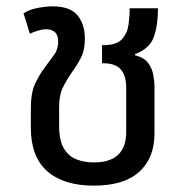

<svg xmlns="http://www.w3.org/2000/svg" viewBox="-20 -574 590 604"><path d="M275 10Q180 10 128.5 -35.5Q77 -81 77 -172V-233Q77 -283 91 -312Q105 -341 121 -362Q138 -385 150.5 -402Q163 -419 163 -443Q163 -464 152.5 -473Q142 -482 126 -482Q114 -482 100.5 -478Q87 -474 74 -468L54 -532Q72 -544 98.5 -549Q125 -554 145 -554Q201 -554 224 -525.5Q247 -497 247 -453Q247 -416 234.5 -392Q222 -368 205 -345Q188 -320 177 -297Q166 -274 166 -237V-178Q166 -132 181 -107Q196 -82 221 -72.5Q246 -63 275 -63Q377 -63 377 -159V-299Q377 -336 360 -355.5Q343 -375 305 -375H301V-432H306Q347 -432 364 -451Q381 -470 384.5 -497.5Q388 -525 388 -548H477Q477 -495 464 -458Q451 -421 405 -404V-400Q433 -393 445.5 -376.5Q458 -360 462 -339.5Q466 -319 466 -300V-154Q466 -77 418 -33.5Q370 10 275 10Z"/></svg>

Font: Go Noto Kurrent-Regular
Style: Regular
Weight: 400
Designer: Monotype Design Team
Foundry: Monotype Imaging Inc.
Version: Version 2.012; ttfautohint (v1.8.4.7-5d5b)